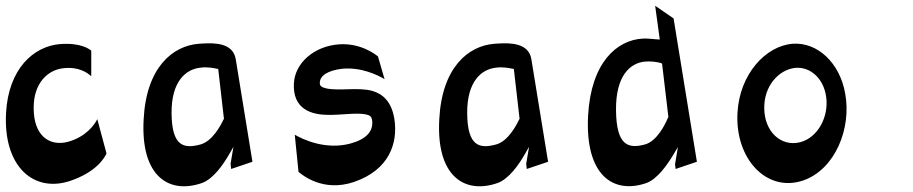

<svg xmlns="http://www.w3.org/2000/svg" viewBox="-40 -709 3171 667"><path d="M-19 -316C-29 -128 79 -38 205 -81C296 -112 324 -162 330 -176L298 -295C288 -275 258 -233 195 -216C131 -200 77 -238 77 -333C76 -419 125 -466 180 -472C233 -478 263 -457 277 -444V-533C270 -539 240 -561 170 -556C76 -549 -11 -469 -19 -316Z M459 -294C448 -95 548 -34 661 -73C701 -87 736 -138 756 -173L771 -199L761 -140L763 -122L837 -147L779 -503C770 -560 706 -560 667 -558L651 -557C559 -550 468 -474 459 -294ZM556 -315C555 -427 606 -469 657 -474C678 -477 701 -473 714 -470H718L738 -296L736 -293C727 -274 698 -218 656 -207C600 -192 557 -199 556 -315Z M981 -420C976 -331 1040 -310 1100 -310C1144 -309 1196 -318 1229 -312C1244 -309 1251 -305 1253 -290C1257 -252 1232 -225 1176 -210C1092 -188 1015 -223 984 -241L997 -112C1009 -102 1082 -40 1190 -77C1313 -119 1343 -213 1330 -296C1320 -358 1288 -383 1254 -393C1206 -407 1138 -392 1093 -402C1077 -406 1071 -410 1071 -421C1071 -447 1100 -464 1147 -470C1214 -477 1273 -448 1296 -434L1273 -513C1264 -520 1214 -560 1138 -555C1052 -549 985 -491 981 -420Z M1486 -294C1475 -95 1575 -34 1688 -73C1728 -87 1763 -138 1783 -173L1798 -199L1788 -140L1790 -122L1864 -147L1806 -503C1797 -560 1733 -560 1694 -558L1678 -557C1586 -550 1495 -474 1486 -294ZM1583 -315C1582 -427 1633 -469 1684 -474C1705 -477 1728 -473 1741 -470H1745L1765 -296L1763 -293C1754 -274 1725 -218 1683 -207C1627 -192 1584 -199 1583 -315Z M2003 -307C1992 -98 2092 -34 2205 -73C2245 -87 2281 -141 2300 -173L2315 -198L2305 -138L2307 -122L2381 -147L2300 -645L2236 -689L2252 -572H2246C2229 -573 2208 -576 2193 -575C2103 -570 2013 -492 2003 -307ZM2100 -327C2099 -446 2149 -490 2200 -495C2220 -497 2242 -494 2256 -490L2260 -488L2282 -302L2280 -299C2271 -277 2242 -218 2200 -207C2143 -192 2101 -202 2100 -327Z M2522 -317C2513 -157 2624 -39 2750 -82C2861 -120 2919 -263 2896 -385C2877 -491 2800 -563 2714 -557C2620 -550 2529 -451 2522 -317ZM2615 -334C2614 -409 2664 -466 2721 -473C2773 -479 2821 -438 2830 -373C2840 -303 2801 -231 2740 -215C2674 -198 2615 -251 2615 -334Z"/></svg>

Font: Charger Slice
Style: Regular
Weight: 400
Designer: Jasper
Foundry: Cannot Into Space Fonts
Version: Version 1.1